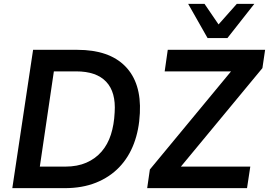

<svg xmlns="http://www.w3.org/2000/svg" viewBox="-20 -978 1398 998"><path d="M44 0 152 -719H382Q547 -719 631 -633.5Q715 -548 707 -390Q703 -303 676 -231.5Q649 -160 599.5 -108.5Q550 -57 479 -28.5Q408 0 316 0ZM187 -112H320Q382 -112 429 -132.5Q476 -153 508 -190Q540 -227 556.5 -278.5Q573 -330 576 -394Q583 -499 532 -553Q481 -607 376 -607H260ZM745 0 759 -97 1219 -653 1225 -607H836L852 -719H1358L1344 -624L883 -67L877 -112H1281L1264 0ZM1059 -780 958 -958H1043L1116 -851L1211 -958H1302L1162 -780Z"/></svg>

Font: Nunitoga
Style: Bold Italic
Weight: 700
Italic angle: -9°
Designer: Vernon Adams
Foundry: Vernon Adams
Version: Version 1.0